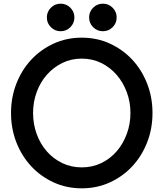

<svg xmlns="http://www.w3.org/2000/svg" viewBox="-20 -1015 890 1045"><path d="M615 -920Q615 -889 593 -867Q571 -845 540 -845Q509 -845 487 -867Q465 -889 465 -920Q465 -951 487 -973Q509 -995 540 -995Q571 -995 593 -973Q615 -951 615 -920ZM385 -920Q385 -889 363 -867Q341 -845 310 -845Q279 -845 257 -867Q235 -889 235 -920Q235 -951 257 -973Q279 -995 310 -995Q341 -995 363 -973Q385 -951 385 -920ZM810 -400Q810 -315 781 -240.5Q752 -166 700.5 -110.5Q649 -55 578.5 -22.5Q508 10 425 10Q342 10 271.5 -22.5Q201 -55 149.5 -110.5Q98 -166 69 -240.5Q40 -315 40 -400Q40 -485 69 -559.5Q98 -634 149.5 -689.5Q201 -745 271.5 -777.5Q342 -810 425 -810Q508 -810 578.5 -777.5Q649 -745 700.5 -689.5Q752 -634 781 -559.5Q810 -485 810 -400ZM690 -400Q690 -460 670 -513.5Q650 -567 615 -607.5Q580 -648 531.5 -672Q483 -696 425 -696Q367 -696 318.5 -672Q270 -648 234.5 -607.5Q199 -567 179.5 -513.5Q160 -460 160 -400Q160 -340 179.5 -286Q199 -232 234.5 -191.5Q270 -151 318.5 -127.5Q367 -104 425 -104Q483 -104 531.5 -127.5Q580 -151 615 -191.5Q650 -232 670 -286Q690 -340 690 -400Z"/></svg>

Font: Gauge Heavy
Style: Heavy
Weight: 900
Designer: Daniel Pimley
Foundry: Daniel Pimley
Version: Version 2.0